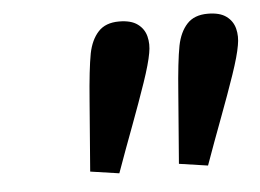

<svg xmlns="http://www.w3.org/2000/svg" viewBox="-34 -801 514 380"><g transform="rotate(-5 223.0 -610.5)"><path d="M189 -460.4 131.8 -468.8Q138.2 -546.4 142.8 -608.6Q147.5 -670.9 153.3 -701.7Q158.7 -728.5 173.1 -744.1Q187.5 -759.8 214.4 -759.8Q238.3 -759.8 251.2 -750.2Q264.2 -740.7 268.1 -725.3Q272 -710 268.6 -692.4Q265.1 -671.9 252.4 -634.8Q239.7 -597.7 222.7 -552.2Q205.6 -506.8 189 -460.4ZM365.2 -460.4 308.1 -468.8Q314.5 -546.4 319.1 -608.6Q323.7 -670.9 329.6 -701.7Q335 -728.5 349.4 -744.1Q363.8 -759.8 390.6 -759.8Q414.6 -759.8 427.5 -750.2Q440.4 -740.7 444.3 -725.3Q448.2 -710 444.8 -692.4Q441.4 -671.9 428.7 -634.8Q416 -597.7 398.9 -552.2Q381.8 -506.8 365.2 -460.4Z"/></g></svg>

Font: Reddit Sans SemiBold
Style: Italic
Weight: 600
Italic angle: -11.25°
Designer: Stephen Hutchings
Version: Version 1.013